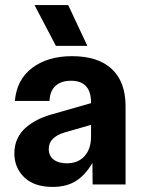

<svg xmlns="http://www.w3.org/2000/svg" viewBox="-20 -733 565 763"><path d="M189 9.8Q116.2 9.8 76.7 -28.1Q37.1 -65.9 37.1 -124Q37.1 -155.8 49.3 -181.9Q61.5 -208 82.8 -226.1Q104 -244.1 127.9 -256.3Q151.9 -268.6 180.2 -276.9L341.8 -323.2V-325.2Q341.8 -412.1 262.2 -412.1Q223.1 -412.1 200.7 -391.8Q178.2 -371.6 176.8 -332H39.1Q46.4 -417 108.2 -463.4Q169.9 -509.8 266.1 -509.8Q370.1 -509.8 424.6 -458.5Q479 -407.2 479 -311V0H348.1L347.2 -85.9Q320.8 -39.1 283 -14.6Q245.1 9.8 189 9.8ZM117.2 -712.9H251L327.1 -550.8H202.1ZM173.8 -141.1Q173.8 -113.8 193.1 -98.9Q212.4 -84 245.1 -84Q290.5 -84 316.2 -112.8Q341.8 -141.6 341.8 -189.9V-236.8L237.8 -207Q173.8 -188 173.8 -141.1Z"/></svg>

Font: TASA Orbiter Deck
Style: Bold
Weight: 700
Designer: Weizhong Zhang
Version: Version 1.000;Glyphs 3.1.2 (3151)